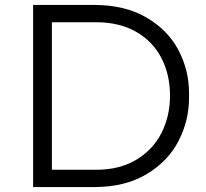

<svg xmlns="http://www.w3.org/2000/svg" viewBox="-20 -753 835 777"><path d="M114 -733H361Q485 -733 572 -682.5Q659 -632 702 -550.5Q745 -469 745 -376V-357Q745 -265 702.5 -182.5Q660 -100 573 -48Q486 4 361 4H114ZM369 -66Q464 -66 531.5 -106.5Q599 -147 633.5 -215Q668 -283 668 -366Q668 -451 633 -518.5Q598 -586 530.5 -624.5Q463 -663 369 -663H190V-66Z"/></svg>

Font: Sora-SIA Light
Style: Regular
Weight: 300
Designer: Jonathan Barnbrook, Julián Moncada
Foundry: Barnbrook Fonts
Version: Version 2.000